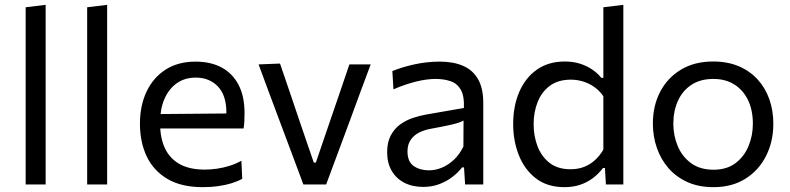

<svg xmlns="http://www.w3.org/2000/svg" viewBox="-20 -762 3264 793"><path d="M86 0Q86 -55.5 86 -106.5Q86 -157.5 86 -219V-493.5Q86 -556.5 86 -616Q86 -675.5 86 -732L168.5 -742Q168.5 -681.5 168.5 -620.8Q168.5 -560 168.5 -493.5V-219Q168.5 -157.5 168.5 -106.5Q168.5 -55.5 168.5 0Z M340 0Q340 -55.5 340 -106.5Q340 -157.5 340 -219V-493.5Q340 -556.5 340 -616Q340 -675.5 340 -732L422.5 -742Q422.5 -681.5 422.5 -620.8Q422.5 -560 422.5 -493.5V-219Q422.5 -157.5 422.5 -106.5Q422.5 -55.5 422.5 0Z M818 11Q729 11 671.5 -23Q614 -57 586 -116Q558 -175 558 -251Q558 -326 585.5 -384Q613 -442 664.5 -474.8Q716 -507.5 787.5 -507.5Q850.5 -507.5 895.8 -483Q941 -458.5 965.5 -411.2Q990 -364 990 -294.5Q990 -276 989.2 -261.2Q988.5 -246.5 986 -231.5L913.5 -268Q914.5 -276 914.8 -283.2Q915 -290.5 915 -297.5Q915 -368 880 -404.8Q845 -441.5 788.5 -441.5Q743 -441.5 710.2 -418.2Q677.5 -395 659.5 -354Q641.5 -313 641.5 -260.5V-249Q641.5 -191 661.5 -149Q681.5 -107 722.2 -84.2Q763 -61.5 826 -61.5Q849.5 -61.5 875.8 -65.2Q902 -69 927.8 -77Q953.5 -85 977 -98L980.5 -23.5Q961.5 -13 936.5 -5.2Q911.5 2.5 881.5 6.8Q851.5 11 818 11ZM592.5 -231.5V-290.5L935.5 -293.5L986 -274.5V-231.5Z M1233 0Q1215.5 -46.5 1197.8 -94.5Q1180 -142.5 1163 -187.5L1130 -275.5Q1109.5 -330 1088.8 -385.8Q1068 -441.5 1048 -496L1136.5 -499.5Q1158.5 -436.5 1179.2 -374.5Q1200 -312.5 1221.5 -249.5L1276 -90.5H1284.5L1339 -250Q1361 -313.5 1381.8 -374.8Q1402.5 -436 1423 -496H1511Q1490.5 -441.5 1469.8 -385.5Q1449 -329.5 1429 -274.5L1396 -185.5Q1378.5 -138.5 1361.5 -92.8Q1344.5 -47 1327 0Z M1728 10Q1683.5 10 1650 -7.2Q1616.5 -24.5 1597.8 -56.5Q1579 -88.5 1579 -133.5Q1579 -174 1593.5 -201.8Q1608 -229.5 1631.5 -247Q1655 -264.5 1683.5 -274.2Q1712 -284 1740.5 -289L1896 -316Q1898 -366.5 1882.8 -392.2Q1867.5 -418 1840 -427Q1812.5 -436 1779 -436Q1762 -436 1742.5 -433.5Q1723 -431 1701.2 -425.8Q1679.5 -420.5 1655.5 -412.5Q1631.5 -404.5 1605 -393L1600.5 -468.5Q1618.5 -476 1641.2 -483Q1664 -490 1689.8 -495.8Q1715.5 -501.5 1742.5 -504.5Q1769.5 -507.5 1797 -507.5Q1852.5 -507.5 1892.8 -490Q1933 -472.5 1954.5 -435Q1976 -397.5 1976 -337Q1976 -314 1976 -278.5Q1976 -243 1976 -211V-146.5Q1976 -112.5 1976 -77.2Q1976 -42 1976 0H1901L1896.5 -70.5H1888.5Q1873 -50.5 1849.5 -32Q1826 -13.5 1795.2 -1.8Q1764.5 10 1728 10ZM1752 -58.5Q1778.5 -58.5 1805 -69.5Q1831.5 -80.5 1854.8 -102.2Q1878 -124 1894 -157L1894.5 -264Q1886.5 -259.5 1873.2 -255Q1860 -250.5 1833.8 -244.8Q1807.5 -239 1761 -230.5Q1732.5 -225.5 1710.5 -214.2Q1688.5 -203 1675.8 -183.8Q1663 -164.5 1663 -137Q1663 -94 1688.8 -76.2Q1714.5 -58.5 1752 -58.5Z M2311.5 11Q2240.5 11 2193.5 -25.2Q2146.5 -61.5 2123 -120.8Q2099.5 -180 2099.5 -249.5Q2099.5 -323.5 2124.5 -382Q2149.5 -440.5 2197.2 -474.2Q2245 -508 2313 -508Q2347.5 -508 2376.2 -498.8Q2405 -489.5 2427 -474.2Q2449 -459 2463.5 -440.5H2472V-493.5Q2472 -556.5 2472 -615.8Q2472 -675 2472 -732L2554.5 -742Q2554.5 -681.5 2554.5 -620.8Q2554.5 -560 2554.5 -493.5V-219Q2554.5 -157.5 2554.5 -106.5Q2554.5 -55.5 2554.5 0H2482.5L2478.5 -68H2470.5Q2451 -42.5 2427 -25Q2403 -7.5 2374.2 1.8Q2345.5 11 2311.5 11ZM2336.5 -63Q2367.5 -63 2392.5 -72.8Q2417.5 -82.5 2437.2 -100.5Q2457 -118.5 2472 -144V-364.5Q2456.5 -387 2435.2 -402.2Q2414 -417.5 2389 -425.2Q2364 -433 2338 -433Q2285.5 -433 2251.5 -408Q2217.5 -383 2200.8 -341.2Q2184 -299.5 2184 -249Q2184 -200.5 2200 -158.2Q2216 -116 2249.5 -89.5Q2283 -63 2336.5 -63Z M2927 11Q2865.5 11 2818.8 -10.2Q2772 -31.5 2740.5 -68Q2709 -104.5 2692.8 -151.8Q2676.5 -199 2676.5 -251Q2676.5 -325.5 2706.8 -383.2Q2737 -441 2792.8 -474.5Q2848.5 -508 2925.5 -508Q2985 -508 3031 -488.5Q3077 -469 3109 -434Q3141 -399 3157.5 -352.2Q3174 -305.5 3174 -251Q3174 -177.5 3144 -118Q3114 -58.5 3058.8 -23.8Q3003.5 11 2927 11ZM2927 -61Q2981.5 -61 3017.5 -88Q3053.5 -115 3071.5 -158.5Q3089.5 -202 3089.5 -251Q3089.5 -307 3069.5 -348.5Q3049.5 -390 3013 -413Q2976.5 -436 2926.5 -436Q2872.5 -436 2835.5 -411.5Q2798.5 -387 2779.8 -345Q2761 -303 2761 -251Q2761 -202 2779.2 -158.5Q2797.5 -115 2834.5 -88Q2871.5 -61 2927 -61Z"/></svg>

Font: Commissioner Thin
Style: Regular
Weight: 400
Version: Version 1.000